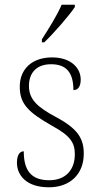

<svg xmlns="http://www.w3.org/2000/svg" viewBox="-20 -786 422 816"><path d="M158 -619V-606H168C210 -646 275 -721 298 -756V-766H242C223 -721 187 -664 158 -619ZM188 10C277 10 336 -45 336 -133C336 -197 311 -239 217 -289C141 -330 103 -362 103 -421C103 -473 132 -513 197 -513C259 -513 292 -481 292 -403C312 -403 323 -419 323 -448C323 -496 283 -542 201 -542C117 -542 64 -493 64 -418C64 -344 100 -309 202 -251C281 -208 298 -178 298 -130C298 -65 260 -20 189 -20C108 -20 81 -67 81 -143C65 -143 52 -129 52 -94C52 -45 88 10 188 10Z"/></svg>

Font: Noto Serif Devanagari SemiCondensed ExtraLight
Style: Regular
Weight: 200
Width: 4
Designer: Universal Thirst, Indian Type Foundry and the Monotype Design Team
Foundry: Monotype Imaging Inc.
Version: Version 2.004